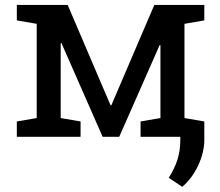

<svg xmlns="http://www.w3.org/2000/svg" viewBox="-20 -548 882 769"><path d="M47.4 0V-61.5L127 -75.2V-452.6L47.4 -466.3V-528.3H127H251L422.9 -126H425.8L598.1 -528.3H718.8H798.3V-466.3L718.8 -452.6V-75.2L798.3 -61.5V0H543V-61.5L622.6 -75.2V-366.7L619.6 -367.7L457.5 0H391.1L226.1 -375.5L223.1 -374.5V-75.2L302.7 -61.5V0ZM710 200.2 655.8 164.1Q678.7 128.9 690.4 92.3Q702.1 55.7 702.1 14.6V-59.6H798.3V13.2Q798.3 61 774.4 113.3Q750.5 165.5 710 200.2Z"/></svg>

Font: Roboto Slab LO
Style: Regular
Weight: 400
Designer: Google
Version: Version 2.000